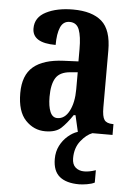

<svg xmlns="http://www.w3.org/2000/svg" viewBox="-55 -590 603 866"><g transform="rotate(5 246.5 -156.5)"><path d="M163 10Q111 10 73.5 -29.5Q36 -69 36 -152Q36 -233 81.5 -271.5Q127 -310 218 -314L285 -317V-373Q285 -430 273.5 -460.5Q262 -491 230 -491Q201 -491 188.5 -462Q176 -433 176 -382Q70 -382 70 -448Q70 -498 119 -523Q168 -548 241 -548Q327 -548 371 -509.5Q415 -471 415 -377V-120Q415 -79 425.5 -64Q436 -49 464 -49H467V0H310L293 -74H285Q258 -34 234 -12Q210 10 163 10ZM212 -54Q246 -54 266 -92.5Q286 -131 286 -191V-268L252 -265Q205 -261 187 -232Q169 -203 169 -147Q169 -104 179.5 -79Q190 -54 212 -54ZM336 235Q278 235 247.5 210Q217 185 217 130Q217 97 230.5 70.5Q244 44 265.5 25.5Q287 7 309 0H376Q349 10 324 41.5Q299 73 299 120Q299 148 314.5 161.5Q330 175 354 175Q377 175 406 165V221Q393 228 371.5 231.5Q350 235 336 235Z"/></g></svg>

Font: Noto Serif Thai ExtraCondensed
Style: Bold
Weight: 700
Width: 2
Designer: Monotype Design Team
Foundry: Monotype Imaging Inc.
Version: Version 2.002; ttfautohint (v1.8.4.7-5d5b)